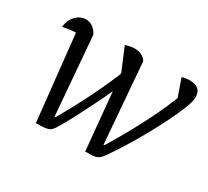

<svg xmlns="http://www.w3.org/2000/svg" viewBox="-105 -659 901 830"><g transform="rotate(30 345.0 -243.5)"><path d="M394 5 354 -419 368 -346 312 -480Q338 -488 358 -488Q397 -488 416 -459L448 -60H452Q513 -160 559.5 -251.5Q606 -343 636 -425L635 -365L594 -482Q611 -488 632 -488Q660 -488 675 -475.5Q690 -463 690 -438Q690 -413 675 -378Q661 -342 638.5 -296.5Q616 -251 589 -202.5Q562 -154 534.5 -109.5Q507 -65 483 -31Q474 -18 467 -11Q460 -4 451.5 -0.5Q443 3 430 4Q417 5 394 5ZM148 5 98 -463 124 -421Q97 -421 76.5 -418.5Q56 -416 38 -412Q40 -436 51 -454Q62 -472 78 -482Q94 -492 113 -492Q131 -492 146.5 -481Q162 -470 172 -450L204 -60H209Q259 -147 300.5 -231.5Q342 -316 373 -397L399 -355Q385 -320 366 -278.5Q347 -237 325.5 -193.5Q304 -150 282.5 -109Q261 -68 240 -33Q233 -21 227 -13.5Q221 -6 212.5 -2Q204 2 189 3.5Q174 5 148 5Z"/></g></svg>

Font: Piazzolla Thin
Style: Italic
Weight: 400
Italic angle: -11.3°
Version: Version 2.005